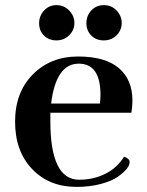

<svg xmlns="http://www.w3.org/2000/svg" viewBox="-20 -720 576 751"><path d="M373 -349Q373 -471 288 -471Q199 -471 180 -315H371Q373 -335 373 -349ZM279 11Q172 11 105.5 -59Q39 -129 39 -244Q39 -359 108.5 -429Q178 -499 285 -499Q392 -499 445 -453.5Q498 -408 498 -327Q498 -304 494 -279H177V-244Q177 -132 205 -74.5Q233 -17 289.5 -17Q346 -17 392.5 -40.5Q439 -64 465 -107Q487 -100 487 -86Q487 -61 440 -28Q417 -12 374.5 -0.5Q332 11 279 11ZM271 -630Q271 -602 250.5 -582Q230 -562 200.5 -562Q171 -562 152 -581Q133 -600 133 -629Q133 -658 152.5 -679Q172 -700 201 -700Q230 -700 250.5 -679Q271 -658 271 -630ZM456 -630Q456 -602 436 -582Q416 -562 386 -562Q356 -562 337 -581Q318 -600 318 -629.5Q318 -659 337.5 -679.5Q357 -700 386.5 -700Q416 -700 436 -679Q456 -658 456 -630Z"/></svg>

Font: Rufina
Style: Bold
Weight: 700
Designer: Martin Sommaruga
Foundry: Martin Sommaruga
Version: Version 1.001